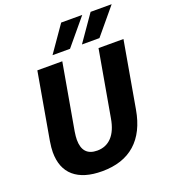

<svg xmlns="http://www.w3.org/2000/svg" viewBox="-164 -1039 1023 1165"><g transform="rotate(-20 347.0 -456.5)"><path d="M51 -201Q51 -228 58 -272L133 -700H294L219 -274Q214 -242 214 -222Q214 -118 309 -118Q366 -118 403 -157.5Q440 -197 453 -274L528 -700H689L614 -272Q590 -133 509.5 -61.5Q429 10 294 10Q176 10 113.5 -43.5Q51 -97 51 -201ZM368 -923H504L364 -755H251ZM558 -923H694L554 -755H441Z"/></g></svg>

Font: Sarabun ExtraBold
Style: Italic
Weight: 800
Italic angle: -10°
Designer: Suppakit Chalermlarp | Katatrad Co.,Ltd.
Foundry: Cadson Demak Co.,Ltd.
Version: Version 1.000; ttfautohint (v1.6)